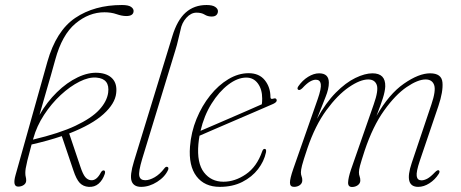

<svg xmlns="http://www.w3.org/2000/svg" viewBox="-20 -738 1841 766"><path d="M398 -44Q389.5 -19 373.2 -5Q357 9 333.5 7.5Q312 6 298.2 -8.2Q284.5 -22.5 272.5 -59L226.5 -195Q172 -176.5 106 -161.5Q94.5 -119.5 89.2 -97.8Q84 -76 82.5 -66Q81 -56 81 -48.5Q81 -38 82.8 -32Q84.5 -26 84.5 -18Q84.5 -7 75 -0.2Q65.5 6.5 52.5 6.5Q29 6.5 42 -39.5L169 -491.5Q204 -615 280.2 -666.5Q356.5 -718 466.5 -718Q492 -718 502.5 -710.8Q513 -703.5 513 -694.5Q513 -674 483.5 -674Q466.5 -674 445 -681.5Q423.5 -689 396.5 -689Q335 -689 281.2 -644.2Q227.5 -599.5 200.5 -500Q182.5 -434.5 166 -378.8Q149.5 -323 137.5 -279.5Q167.5 -331.5 207.2 -370.2Q247 -409 290 -429.5Q333 -450 371.5 -447.5Q409.5 -445 428.8 -424Q448 -403 443.5 -366Q439 -324.5 393 -282.8Q347 -241 256 -205.5L300.5 -73.5Q310.5 -43 320.2 -31.5Q330 -20 343 -19Q365.5 -17 382.5 -50Q388 -59.5 395 -58Q401.5 -56 398 -44ZM113 -186 111.5 -181Q217 -206 281 -236.2Q345 -266.5 375.8 -299.8Q406.5 -333 411.5 -368Q419 -424 364.5 -428.5Q334.5 -431 297 -412.2Q259.5 -393.5 222.2 -359Q185 -324.5 155.8 -279.8Q126.5 -235 113 -186Z M804 -718Q827.5 -718 838.5 -710.5Q849.5 -703 849.5 -693.5Q849.5 -684.5 843.5 -678.2Q837.5 -672 824.5 -672Q808.5 -672 796.2 -679.8Q784 -687.5 764 -687.5Q742 -687.5 723.5 -667Q705 -646.5 700 -617.5Q694.5 -596.5 690.5 -578Q686.5 -559.5 679 -535.5L547 -103Q532 -52.5 535.8 -35.8Q539.5 -19 559.5 -19Q576.5 -19 597 -30.8Q617.5 -42.5 635.5 -66Q641 -73.5 646.5 -72.5Q654 -71 651 -61Q638.5 -32.5 607 -12.5Q575.5 7.5 543 7.5Q513.5 7.5 505.2 -15Q497 -37.5 514.5 -94.5L667.5 -593.5Q687 -658 720.8 -688Q754.5 -718 804 -718Z M1041 -129.5Q1033.5 -94.5 1009.5 -63.2Q985.5 -32 946.8 -12.2Q908 7.5 857 7.5Q796 7.5 764 -34.5Q732 -76.5 738 -153Q742.5 -211 764 -263.5Q785.5 -316 818.5 -357.2Q851.5 -398.5 891.2 -422.2Q931 -446 972 -446Q1014 -446 1036.5 -418Q1059 -390 1059 -350.5Q1059 -340.5 1070.5 -344.5Q1082.5 -348.5 1084 -338.5Q1085 -330.5 1070 -323.5Q1046 -313 1004.8 -295.2Q963.5 -277.5 917.8 -257.8Q872 -238 833.5 -221.5Q795 -205 776 -196.5Q773 -180 771.5 -163Q765 -87.5 793.8 -50.2Q822.5 -13 871.5 -13Q917.5 -13 961 -42.8Q1004.5 -72.5 1026 -134Q1029.5 -144 1035.5 -144Q1044 -144 1041 -129.5ZM962.5 -428.5Q928 -428.5 891 -400.5Q854 -372.5 824 -324.5Q794 -276.5 780 -216Q798.5 -224 829.5 -237.2Q860.5 -250.5 896.2 -266Q932 -281.5 965.8 -296.2Q999.5 -311 1024.5 -322Q1026 -330 1026 -345Q1026 -381.5 1008.8 -405Q991.5 -428.5 962.5 -428.5Z M1380 -60.5 1471 -321.5Q1491 -378 1483 -399.5Q1475 -421 1449 -421Q1417 -421 1372 -390.2Q1327 -359.5 1282.2 -298.5Q1237.5 -237.5 1206.5 -146.5Q1189.5 -96 1185 -78Q1180.5 -60 1180.5 -50.5Q1180.5 -41.5 1183.2 -34.5Q1186 -27.5 1186 -19Q1186 -6.5 1176.2 0.5Q1166.5 7.5 1153 7.5Q1137 7.5 1136.8 -8.8Q1136.5 -25 1150 -64L1247.5 -342.5Q1262.5 -385.5 1259.8 -402.8Q1257 -420 1240 -420Q1229.5 -420 1216.5 -412.5Q1203.5 -405 1186.5 -386.5Q1176 -376.5 1170.5 -379.5Q1163.5 -383.5 1170 -393.5Q1186.5 -417.5 1209.2 -431.5Q1232 -445.5 1253 -445.5Q1292 -445.5 1292 -408Q1292 -383.5 1279 -351.5Q1266 -319.5 1244.5 -264Q1280 -328.5 1319.8 -368.5Q1359.5 -408.5 1397.8 -427Q1436 -445.5 1466 -445.5Q1518.5 -445.5 1517 -393Q1516 -373 1507.5 -346.2Q1499 -319.5 1482 -275.5Q1532 -363 1591.5 -404.2Q1651 -445.5 1696 -445.5Q1742 -445.5 1745.2 -409.2Q1748.5 -373 1729 -315L1655 -97Q1640 -52.5 1642.5 -35.5Q1645 -18.5 1661.5 -18.5Q1672 -18.5 1684.8 -25.2Q1697.5 -32 1715.5 -51Q1725.5 -61 1730.5 -58.5Q1736.5 -55 1730.5 -44.5Q1715.5 -21 1693.2 -6.8Q1671 7.5 1648.5 7.5Q1590.5 7.5 1622.5 -87.5L1701 -321Q1720 -377 1712 -399Q1704 -421 1678 -421Q1647 -421 1602.2 -390.5Q1557.5 -360 1512.5 -297.2Q1467.5 -234.5 1435 -137.5Q1420.5 -93 1416.2 -76.5Q1412 -60 1412 -51Q1412 -41 1414.8 -34Q1417.5 -27 1417.5 -18Q1417.5 -6.5 1407.5 0.8Q1397.5 8 1384.5 8Q1368 8 1368.8 -10.5Q1369.5 -29 1380 -60.5Z"/></svg>

Font: Fraunces 72pt S050 Thin
Style: Italic
Weight: 100
Italic angle: -16°
Version: Version 1.000; ttfautohint (v1.8.3)